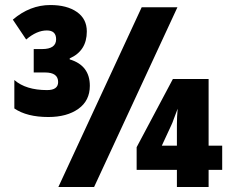

<svg xmlns="http://www.w3.org/2000/svg" viewBox="-20 -743 912 763"><path d="M212 0H354L685 -714H543ZM683 0H809V-68H863V-164H809V-429H667L523 -158V-68H683ZM172 -278Q246 -278 291.5 -310.5Q337 -343 337 -402Q337 -483 257 -507V-511Q325 -541 325 -618Q325 -668 285.5 -695.5Q246 -723 180 -723Q99 -723 31 -665L84 -586Q126 -622 166 -622Q203 -622 203 -587Q203 -548 147 -548H114V-455H159Q211 -455 211 -417Q211 -385 167 -385Q83 -385 37 -425V-312Q87 -278 172 -278ZM623 -164 661 -246Q665 -254 670.5 -270Q676 -286 686 -311Q683 -280 683 -246V-164Z"/></svg>

Font: Noto Sans Display SemiCondensed Black
Style: Regular
Weight: 900
Width: 4
Designer: Monotype Design Team
Foundry: Monotype Imaging Inc.
Version: Version 1.900